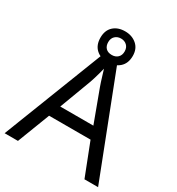

<svg xmlns="http://www.w3.org/2000/svg" viewBox="-204 -1006 1047 1135"><g transform="rotate(30 319.5 -439.0)"><path d="M545 0 459 -221H176L91 0H0L279 -717H360L638 0ZM352 -517Q349 -525 342 -546Q335 -567 328.5 -589.5Q322 -612 318 -624Q313 -604 307.5 -583.5Q302 -563 296.5 -546Q291 -529 287 -517L206 -301H432ZM317 -667Q268 -667 238 -695Q208 -723 208 -773Q208 -823 238 -850.5Q268 -878 317 -878Q364 -878 396 -850.5Q428 -823 428 -774Q428 -723 396.5 -695Q365 -667 317 -667ZM317 -717Q342 -717 357.5 -732Q373 -747 373 -773Q373 -799 357 -814Q341 -829 317 -829Q293 -829 277 -814Q261 -799 261 -773Q261 -747 275.5 -732Q290 -717 317 -717Z"/></g></svg>

Font: Noto Sans Sundanese
Style: Regular
Weight: 400
Designer: Monotype Design Team (Regular), Sérgio L. Martins (other weights)
Foundry: Monotype Imaging Inc.
Version: Version 2.003